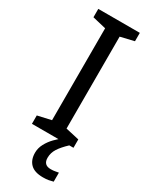

<svg xmlns="http://www.w3.org/2000/svg" viewBox="-238 -764 815 1033"><g transform="rotate(30 169.5 -247.0)"><path d="M298 0H40V-52L124 -71V-642L40 -662V-714H298V-662L214 -642V-71L298 -52ZM204 116Q204 161 249 161Q266 161 277.5 158.5Q289 156 297 155V211Q283 215 269 217.5Q255 220 235 220Q182 220 157 195Q132 170 132 126Q132 97 146.5 70Q161 43 182.5 21Q204 -1 224 -15L272 0Q238 32 221 58.5Q204 85 204 116Z"/></g></svg>

Font: Noto Sans Old Persian
Style: Regular
Weight: 400
Designer: Monotype Design Team
Foundry: Monotype Imaging Inc.
Version: Version 2.001; ttfautohint (v1.8.4.7-5d5b)